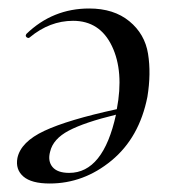

<svg xmlns="http://www.w3.org/2000/svg" viewBox="-20 -419 398 452"><path d="M190 -399Q248 -399 284.5 -369Q321 -339 328.5 -292.5Q336 -246 327 -191Q308 -95 242.5 -41Q177 13 97 13Q54 13 35 -3.5Q16 -20 21 -47Q29 -85 84.5 -111Q140 -137 255 -162Q272 -251 243.5 -310.5Q215 -370 152 -370Q97 -370 50 -331Q48 -329 45 -330Q42 -331 41 -333.5Q40 -336 42 -339Q104 -399 190 -399ZM143 -12Q223 -12 253 -149Q179 -131 142 -111.5Q105 -92 98 -62Q92 -40 103.5 -26Q115 -12 143 -12Z"/></svg>

Font: Cormorant Infant Book
Style: Italic
Weight: 500
Italic angle: -10°
Designer: Christian Thalmann (Catharsis Fonts)
Version: Version 1.000;PS 002.000;hotconv 1.0.88;makeotf.lib2.5.64775